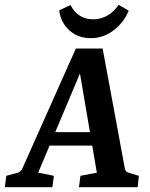

<svg xmlns="http://www.w3.org/2000/svg" viewBox="-35 -775 622 795"><path d="M156 -228H379L392 -172H135ZM482 -77Q483 -71 487 -66Q491 -61 500 -59L540 -47L535 0H292L298 -47L366 -60L286 -530H321L123 -60L188 -47L182 0H-15L-9 -47L35 -59Q51 -63 57 -76L279 -574H390ZM341 -617Q304 -617 276.5 -632Q249 -647 231.5 -673Q214 -699 210 -732L257 -754Q272 -725 295.5 -710Q319 -695 351 -695Q382 -695 409.5 -710.5Q437 -726 456 -755L498 -731Q478 -682 435.5 -649.5Q393 -617 341 -617Z"/></svg>

Font: Rasa SemiBold
Style: Italic
Weight: 600
Italic angle: -7.10001°
Designer: Anna Giedrys (Yrsa+Rasa design), David Brezina (Yrsa art-direction, Rasa art-direction, design)
Foundry: Rosetta Type Foundry
Version: Version 2.004